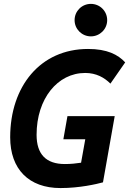

<svg xmlns="http://www.w3.org/2000/svg" viewBox="-20 -954 662 984"><path d="M290 9.8C388.7 9.8 475.6 -10.7 507.8 -19.5L567.9 -358.9H325.7L304.7 -240.2H417L395.5 -120.1C370.6 -116.2 342.8 -113.3 312.5 -113.3C216.3 -113.3 167.5 -163.1 167.5 -263.2C167.5 -448.7 275.4 -580.1 416.5 -580.1C473.6 -580.1 515.1 -556.2 545.9 -525.4L621.6 -634.3C584.5 -674.3 528.8 -703.1 431.2 -703.1C186 -703.1 32.2 -510.7 32.2 -250.5C32.2 -86.9 127.9 9.8 290 9.8ZM445.8 -767.6C491.7 -767.6 529.3 -804.7 529.3 -850.6C529.3 -897.5 491.7 -934.1 445.8 -934.1C399.9 -934.1 362.3 -897.5 362.3 -850.6C362.3 -804.7 399.9 -767.6 445.8 -767.6Z"/></svg>

Font: Cascadia Code
Style: Bold Italic
Weight: 700
Italic angle: -10°
Monospace: yes
Designer: Aaron Bell
Foundry: Saja Typeworks
Version: Version 2404.023